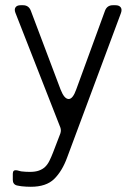

<svg xmlns="http://www.w3.org/2000/svg" viewBox="-20 -499 522 735"><path d="M98 216Q89 216 80 215.5Q71 215 62 214Q57 213 53 212.5Q49 212 45 211Q37 209 33 203.5Q29 198 29 190V166Q29 150 45 153L61 157Q69 158 77.5 158.5Q86 159 94 159Q115 159 129 154Q143 149 152.5 140Q162 131 169 117Q176 103 183 85L211 12Q215 0 211 -11L39 -450Q34 -463 39.5 -471Q45 -479 59 -479H68Q90 -479 98 -458L212 -156Q226 -120 243 -120Q259 -120 272 -157L382 -458Q390 -479 412 -479H422Q436 -479 442 -471Q448 -463 443 -449L237 104Q218 156 187.5 186Q157 216 98 216Z"/></svg>

Font: Higure Gothic
Style: Regular
Weight: 400
Designer: Yoshimichi Ohira
Foundry: Positype
Version: Version 1.000